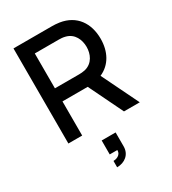

<svg xmlns="http://www.w3.org/2000/svg" viewBox="-238 -842 1125 1259"><g transform="rotate(-30 325.0 -212.5)"><path d="M70 0H174.5V-258.5H365.5L491 0H610.5L474.5 -279C556 -314.5 597 -393.5 597 -489.5C597 -606 537 -697.5 416.5 -716C397.5 -719 375 -720 361 -720H70ZM174.5 -357.5V-621.5H357C370 -621.5 387.5 -620.5 402.5 -616.5C466.5 -601.5 490.5 -542.5 490.5 -489.5C490.5 -436.5 466.5 -377.5 402.5 -362C387.5 -358.5 370 -357.5 357 -357.5ZM269 295C327.5 295 374.5 258.5 374.5 197.5V92H269V197.5H326.5C327.5 240.5 283 247 269 247Z"/></g></svg>

Font: Eudonet SemiBold
Style: Regular
Weight: 600
Designer: Mikhail Sharanda
Foundry: Mikhail Sharanda
Version: Version 4.503;Glyphs 3.1.2 (3151)